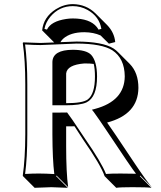

<svg xmlns="http://www.w3.org/2000/svg" viewBox="-20 -854 783 934"><path d="M390.6 -545.4Q306.2 -538.6 301.8 -496.6V-352.1Q381.8 -352.1 406.7 -370.1Q441.9 -396.5 441.9 -481.9Q441.9 -518.6 436 -543Q420.4 -545.4 390.6 -545.4ZM301.8 -239.3V-143.6Q301.8 -14.6 311.5 56.6L254.9 0L252.9 2.9L309.6 59.6Q308.1 59.6 229.5 56.6L148.4 59.6L91.8 2.9L90.8 0Q102.5 -81.5 103 -200.2V-444.8Q103 -559.6 90.8 -645L92.8 -647.9Q94.2 -647.9 177.2 -645Q192.4 -645 243.7 -647.5L241.7 -649.4L185.1 -706.1Q191.4 -770.5 251.5 -809.1Q290.5 -833.5 334 -834Q399.4 -833 444.3 -789.1L501 -732.4Q536.1 -696.3 540.5 -649.4L509.8 -641.6L469.2 -681.6Q435.1 -696.8 390.6 -697.3Q322.3 -697.3 286.6 -665Q278.3 -656.7 273.9 -648.9Q340.8 -651.9 353 -651.9Q479.5 -651.4 532.2 -618.2Q545.4 -609.4 554.7 -599.6L611.3 -543Q653.3 -500 653.3 -426.3Q651.9 -297.4 501 -257.8Q518.6 -234.4 636.2 -57.6Q693.4 27.8 718.8 56.6L662.1 0L660.2 2.9L716.8 59.6Q696.3 56.6 623.5 56.6Q564.9 56.6 545.4 59.6L488.8 2.9Q471.2 -49.8 383.8 -175.8Q376 -187 342.3 -239.7Q324.7 -239.3 301.8 -239.3ZM196.3 -713.4 208.5 -710Q228 -750.5 301.8 -761.7Q317.9 -764.2 334 -764.2Q417 -764.2 450.7 -722.7Q456.1 -715.8 459 -710L473.1 -713.4Q463.4 -773.4 405.8 -805.7Q372.6 -824.2 334 -824.2Q268.6 -824.2 225.1 -772.9Q202.1 -745.1 196.3 -713.4ZM234.9 -306.2H245.1Q278.8 -306.2 301.3 -306.6L306.2 -307.1L309.1 -303.2Q321.3 -288.6 378.4 -202.1Q386.2 -189.9 392.1 -181.6Q473.1 -64.9 495.6 -7.8Q518.1 -9.8 566.9 -9.8Q616.7 -9.8 641.6 -8.8Q619.1 -37.1 502.4 -212.9Q459.5 -277.3 436.5 -308.6L427.2 -320.3L441.9 -324.2Q585.9 -362.8 586.9 -482.9Q585.9 -570.3 526.4 -609.4Q475.6 -641.6 353 -642.1Q341.8 -642.1 273.9 -638.7Q193.8 -634.8 177.2 -634.8Q148.9 -634.8 102.1 -637.7Q112.8 -553.2 112.8 -444.8V-200.2Q112.8 -87.4 102.1 -7.8Q144.5 -10.3 172.9 -9.8Q201.7 -9.8 244.1 -7.3Q235.4 -78.6 234.9 -200.2ZM334 -611.8Q399.4 -611.8 423.3 -587.4Q451.7 -556.6 452.1 -481.9Q452.1 -381.3 400.9 -356Q371.1 -341.8 298.8 -341.8H234.9V-553.2Q237.3 -611.3 334 -611.8Z"/></svg>

Font: Linux Biolinum Shadow O
Style: Bold
Weight: 700
Designer: Philipp H. Poll
Foundry: Philipp H. Poll
Version: Version 0.9.2